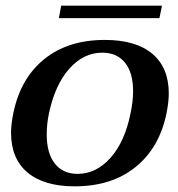

<svg xmlns="http://www.w3.org/2000/svg" viewBox="-20 -648 628 678"><path d="M196 -628H552L543 -584H188ZM19 -179Q19 -208 27 -248Q52 -371 136 -439Q220 -507 350 -507Q460 -507 518 -458Q576 -409 576 -318Q576 -288 568 -248Q543 -126 458.5 -58Q374 10 244 10Q135 10 77 -39Q19 -88 19 -179ZM441 -248Q450 -290 450 -326Q450 -391 421.5 -426.5Q393 -462 341 -462Q275 -462 224.5 -405Q174 -348 153 -248Q145 -211 145 -173Q145 -107 173.5 -70.5Q202 -34 254 -34Q320 -34 370.5 -91Q421 -148 441 -248Z"/></svg>

Font: Trirong SemiBold
Style: Italic
Weight: 600
Italic angle: -12°
Designer: Katatrad Team
Foundry: CadsonDemak
Version: Version 1.001